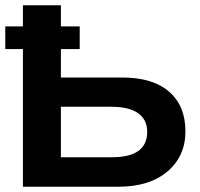

<svg xmlns="http://www.w3.org/2000/svg" viewBox="-20 -708 759 728"><path d="M683.1 -210Q683.1 -115.7 615 -57.9Q546.9 0 429.2 0H66.9V-522H0V-607.9H66.9V-688H210.9V-607.9H282.2V-522H210.9V-414.1H443.8Q559.1 -414.1 621.1 -360.4Q683.1 -306.6 683.1 -210ZM538.1 -208Q538.1 -254.4 503.7 -278.8Q469.2 -303.2 401.9 -303.2H210.9V-111.8H404.8Q538.1 -111.8 538.1 -208Z"/></svg>

Font: Libra Sans Modern
Style: Bold
Weight: 700
Foundry: Stefan Peev, Context Ltd
Version: Version 1.000